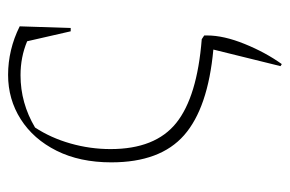

<svg xmlns="http://www.w3.org/2000/svg" viewBox="-138 -386 700 463"><g transform="rotate(-90 211.5 -155.0)"><path d="M288 175 283 172 323 10Q182 -3 116.5 -60.5Q51 -118 51 -236Q51 -312 79 -368Q107 -424 155 -454.5Q203 -485 262 -485Q292 -485 321.5 -478Q351 -471 379 -457L375 -334H367L343 -439Q305 -455 261 -455Q194 -455 135 -420Q110 -382 96.5 -334.5Q83 -287 83 -238Q83 -130 146 -79.5Q209 -29 348 -18L357 -12V-5Q357 35 336.5 85.5Q316 136 288 175Z"/></g></svg>

Font: Piazzolla Thin
Style: Regular
Weight: 100
Designer: Juan Pablo del Peral
Foundry: Huerta Tipografica
Version: Version 1.330